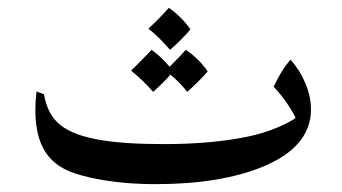

<svg xmlns="http://www.w3.org/2000/svg" viewBox="-20 -462 872 489"><path d="M772 -183Q772 -89 651 -38Q542 7 376 7Q300 7 233 -5Q185 -14 157 -25.5Q129 -37 109 -58Q70 -99 70 -182Q70 -204 73 -229L92 -222Q101 -169 134.5 -143Q168 -117 233 -106Q295 -95 396 -95Q502 -95 584 -109Q632 -117 665 -129Q698 -141 715.5 -151Q733 -161 733 -162Q711 -205 677 -241Q696 -283 720 -310Q744 -283 758 -249.5Q772 -216 772 -183ZM358 -389Q389 -418 410 -442Q425 -432 440.5 -416.5Q456 -401 465 -387Q441 -359 413 -335Q386 -367 358 -389ZM509 -280Q490 -258 457 -228Q438 -252 414 -272Q398 -253 370 -228Q344 -258 314 -282Q352 -320 366 -335Q388 -320 412 -292Q442 -322 453 -335Q469 -325 484.5 -309.5Q500 -294 509 -280Z"/></svg>

Font: Mirza
Style: Regular
Weight: 400
Designer: Arabic design by Kourosh Beigpour, Latin design by Eduardo Tunni, engineering by Lasse Fister
Version: Version 1.0010g